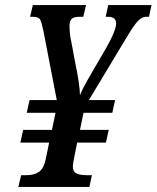

<svg xmlns="http://www.w3.org/2000/svg" viewBox="-20 -734 615 754"><path d="M63 -46H83Q114 -46 133 -59Q152 -72 160 -111L173 -174H60L71 -224H184L198 -291H85L96 -341H203L150 -615Q143 -648 137 -658Q131 -668 109 -668H98L109 -714H318L307 -668H292Q271 -668 262 -660.5Q253 -653 253 -632Q253 -601 260 -570L274 -495Q294 -399 294 -360Q302 -382 332 -434L396 -544Q436 -614 436 -642Q436 -668 404 -668H395L405 -714H575L565 -668H554Q537 -668 521.5 -651.5Q506 -635 479 -590L329 -341H432L421 -291H308L294 -224H407L396 -174H283L271 -114Q266 -87 266 -82Q266 -60 280 -53Q294 -46 322 -46H341L331 0H52Z"/></svg>

Font: Noto Serif CondSemiBold
Style: Italic
Weight: 600
Width: 3
Italic angle: -12°
Designer: Monotype Design Team
Foundry: Monotype Imaging Inc.
Version: Version 1.001